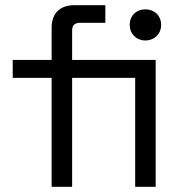

<svg xmlns="http://www.w3.org/2000/svg" viewBox="-20 -720 703 740"><path d="M179 0H258V-420H501V0H580V-489H258V-602C258 -622 267 -632 288 -632H386V-700H266C210 -700 179 -667 179 -614V-489H29V-420H179ZM480 -624C480 -589 506 -564 540 -564C575 -564 601 -589 601 -624C601 -660 575 -684 540 -684C506 -684 480 -660 480 -624Z"/></svg>

Font: Meta Space
Style: Regular
Weight: 400
Designer: Meta Pool / Florian Karsten
Foundry: Meta Pool / Florian Karsten
Version: Version 2.000;Glyphs 3.1.1 (3137)